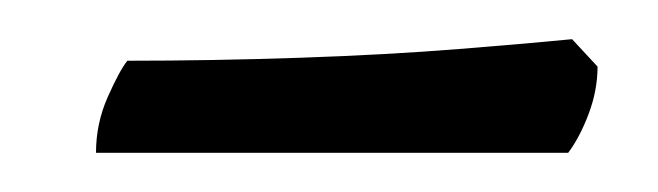

<svg xmlns="http://www.w3.org/2000/svg" viewBox="-20 -348 336 98"><path d="M29 -270Q29 -285 35 -298.5Q41 -312 45 -317Q88 -317 132.5 -318.5Q177 -320 214.5 -323Q252 -326 272 -328L285 -314Q285 -302 280.5 -290Q276 -278 270 -270Z"/></svg>

Font: Texturina 72pt 72pt Regular
Style: Italic
Weight: 400
Italic angle: -11°
Designer: Guillermo Torres Carreño
Foundry: Omnibus-Type
Version: Version 1.002; ttfautohint (v1.8.3)